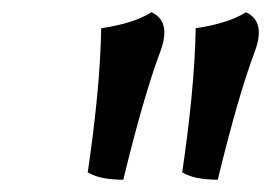

<svg xmlns="http://www.w3.org/2000/svg" viewBox="-20 -736 442 313"><path d="M227 -716Q260 -701 241 -651Q214 -579 181 -443Q165 -443 150 -445.5Q135 -448 123 -455Q132 -515 138 -575.5Q144 -636 145 -690Q167 -693 189 -699.5Q211 -706 227 -716ZM381 -716Q414 -701 395 -651Q368 -579 335 -443Q319 -443 304 -445.5Q289 -448 277 -455Q286 -515 292 -575.5Q298 -636 299 -690Q321 -693 343 -699.5Q365 -706 381 -716Z"/></svg>

Font: Vollkorn
Style: Bold Italic
Weight: 700
Italic angle: -11°
Designer: Friedrich Althausen
Foundry: Friedrich Althausen
Version: Version 5.000; ttfautohint (v1.8.3)